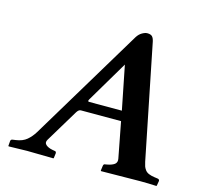

<svg xmlns="http://www.w3.org/2000/svg" viewBox="-98 -764 914 873"><g transform="rotate(15 359.5 -328.0)"><path d="M315.9 -288.1H470.2L429.2 -494.1L314 -299.8Q307.1 -288.1 315.9 -288.1ZM632.8 -90.8Q635.7 -77.6 638.2 -70.6Q640.6 -63.5 646.7 -54.9Q652.8 -46.4 663.8 -41.5Q674.8 -36.6 691.9 -34.2L706.1 -32.2Q715.8 -31.2 715.8 -22.9L711.9 0L710 2Q672.9 0 633.8 0L450.2 2L448.2 0L451.2 -22.9Q452.6 -31.7 458 -32.2L469.2 -34.2Q490.7 -38.1 502.9 -46.9Q514.6 -56.2 511.2 -73.2L479 -241.2H290Q279.8 -241.2 271 -227.1L178.2 -73.2Q168.9 -58.1 179.9 -48.1Q190.9 -38.1 211.9 -34.2L223.1 -32.2Q230 -31.7 230 -22.9L227.1 0L225.1 2Q137.2 0 101.1 0L15.1 2L13.2 0L15.1 -22.9Q15.6 -31.2 24.9 -32.2L39.1 -34.2Q70.8 -38.6 89.8 -54.7Q108.9 -70.8 123.5 -94.7L443.8 -627Q453.6 -642.6 467.3 -650.4Q481 -658.2 491.2 -658.2Q507.3 -658.2 514.4 -650.9Q521.5 -643.6 524.9 -627Z"/></g></svg>

Font: Linux Libertine G
Style: Semibold Italic
Weight: 600
Italic angle: -11.5°
Designer: Philipp H. Poll
Foundry: Philipp H. Poll
Version: Version 5.1.1